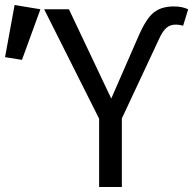

<svg xmlns="http://www.w3.org/2000/svg" viewBox="-137 -743 772 763"><path d="M590.8 -641Q584.6 -642.6 577.2 -643.8Q569.7 -645.1 560 -645.1Q539.5 -645.1 524.4 -632.3Q509.2 -619.5 494.9 -587.7L347.2 -272.3V0H256.9V-271.3L38.5 -706.2H136.9L305.1 -351.3L414.4 -601.5Q444.1 -669.7 474.4 -693.6Q504.6 -717.4 553.3 -717.4Q570.8 -717.4 584.6 -714.6Q598.5 -711.8 610.8 -706.2ZM-79 -723.1 23.6 -706.2 -49.7 -505.1 -116.9 -515.9Z"/></svg>

Font: FiraCode Nerd Font
Style: Regular
Weight: 400
Designer: Carrois Corporate, Edenspiekermann AG, Nikita Prokopov
Foundry: Carrois Corporate, Edenspiekermann AG, Nikita Prokopov
Version: Version 6.002;Nerd Fonts 2.1.0